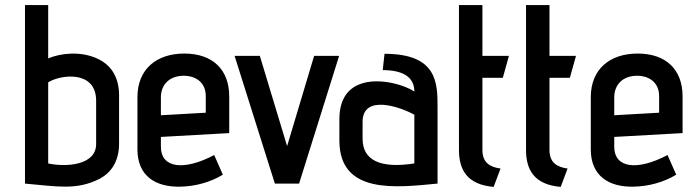

<svg xmlns="http://www.w3.org/2000/svg" viewBox="-20 -720 2736 753"><path d="M447 -346C447 -422 412 -467 362 -490C296 -521 216 -511 169 -491V-700H78V0C203 11 280 27 369 -18C414 -41 447 -85 447 -157ZM357 -155C357 -71 238 -64 169 -79V-397C215 -427 357 -447 357 -325Z M820 -112C699 -48 611 -62 611 -144V-183L879 -198V-342C879 -447 814 -510 703 -510C594 -510 519 -449 519 -339V-134C519 -30 590 15 689 12C746 11 807 -6 854 -35ZM787 -278 611 -268V-338C611 -386 642 -423 702 -423C739 -423 787 -403 787 -343Z M1153 0 1310 -501H1212L1106 -147L999 -501H900L1058 0Z M1696 -298C1696 -394 1696 -509 1488 -509L1481 -445C1560 -445 1605 -418 1605 -361C1559 -391 1451 -420 1380 -385C1339 -365 1311 -324 1311 -252V-169C1311 45 1537 15 1696 0ZM1605 -79C1470 -58 1402 -92 1402 -176V-242C1402 -352 1550 -301 1605 -270Z M1943 -59C1900 -65 1872 -83 1872 -132V-415H1952L1976 -501H1872V-700H1780V-132C1780 -54 1812 4 1916 13Z M2206 -59C2163 -65 2135 -83 2135 -132V-415H2215L2239 -501H2135V-700H2043V-132C2043 -54 2075 4 2179 13Z M2598 -112C2477 -48 2389 -62 2389 -144V-183L2657 -198V-342C2657 -447 2592 -510 2481 -510C2372 -510 2297 -449 2297 -339V-134C2297 -30 2368 15 2467 12C2524 11 2585 -6 2632 -35ZM2565 -278 2389 -268V-338C2389 -386 2420 -423 2480 -423C2517 -423 2565 -403 2565 -343Z"/></svg>

Font: Advent Pro
Style: SemiBold
Weight: 600
Designer: Andreas Kalpakidis
Foundry: Andreas Kalpakidis
Version: Version 2.002 2008